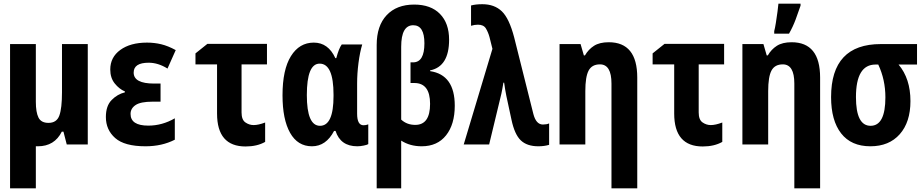

<svg xmlns="http://www.w3.org/2000/svg" viewBox="-20 -790 5040 1050"><path d="M187 10Q278 10 318 -70H327L345 0H460V-549H319V-285Q319 -198 304.5 -158Q290 -118 245 -118Q205 -118 190.5 -147Q176 -176 176 -233V-549H35V240H176V10Q181 10 187 10Z M936 -26V-143Q867 -103 791 -103Q694 -103 694 -167Q694 -197 721.5 -215.5Q749 -234 814 -234H858V-333H823Q711 -333 711 -393Q711 -447 793 -447Q845 -447 896 -415L941 -516Q899 -539 861.5 -548Q824 -557 784 -557Q693 -557 638 -517Q583 -477 583 -410Q583 -364 607.5 -333.5Q632 -303 663 -290V-285Q622 -275 590.5 -243Q559 -211 559 -150Q559 -80 610 -35Q661 10 776 10Q866 10 936 -26Z M1430 -14V-120Q1393 -106 1367 -106Q1343 -106 1322 -120.5Q1301 -135 1301 -175V-438H1440V-550H1114L1049 -498V-438H1167V-169Q1167 11 1323 11Q1386 11 1430 -14Z M1807 -74H1815Q1842 10 1934 10Q1950 10 1969.5 6Q1989 2 1994 -2V-110Q1982 -105 1968 -105Q1933 -105 1933 -168V-333Q1933 -388 1940.5 -446Q1948 -504 1961 -547H1849Q1833 -525 1819 -472H1814Q1775 -557 1696 -557Q1617 -557 1571 -483Q1525 -409 1525 -269Q1525 -137 1566.5 -63.5Q1608 10 1686 10Q1763 10 1807 -74ZM1658 -270Q1658 -442 1728 -442Q1804 -442 1804 -272V-265Q1804 -102 1730 -102Q1658 -102 1658 -270Z M2174 -136V-534Q2174 -652 2240 -652Q2301 -652 2301 -553Q2301 -449 2239 -449H2225V-336H2246Q2332 -336 2332 -222Q2332 -107 2251 -107Q2205 -107 2174 -136ZM2174 240V-21Q2222 10 2286 10Q2372 10 2419.5 -50Q2467 -110 2467 -212Q2467 -381 2332 -401V-405Q2436 -426 2436 -573Q2436 -663 2386 -714Q2336 -765 2245 -765Q2149 -765 2094.5 -707Q2040 -649 2040 -544V240Z M2983 2V-115Q2969 -109 2949 -109Q2912 -109 2897 -166L2792 -585Q2765 -689 2724.5 -728Q2684 -767 2618 -767Q2581 -767 2556 -760V-649Q2575 -655 2594 -655Q2625 -655 2637.5 -634Q2650 -613 2657 -587L2673 -523L2516 0H2655L2722 -278Q2725 -291 2727.5 -306Q2730 -321 2733 -338H2737Q2742 -301 2749 -266L2777 -136Q2794 -55 2828 -22.5Q2862 10 2924 10Q2957 10 2983 2Z M3465 240V-366Q3465 -559 3309 -559Q3259 -559 3228.5 -539.5Q3198 -520 3179 -487H3173L3155 -549H3040V0H3181V-292Q3181 -370 3199 -404Q3217 -438 3261 -438Q3324 -438 3324 -333V240Z M3930 -14V-120Q3893 -106 3867 -106Q3843 -106 3822 -120.5Q3801 -135 3801 -175V-438H3940V-550H3614L3549 -498V-438H3667V-169Q3667 11 3823 11Q3886 11 3930 -14Z M4295 -606Q4316 -643 4331 -683Q4346 -723 4358 -759V-770H4237Q4236 -757 4232 -726.5Q4228 -696 4223 -665Q4218 -634 4214 -620V-606ZM4465 240V-366Q4465 -559 4309 -559Q4259 -559 4228.5 -539.5Q4198 -520 4179 -487H4173L4155 -549H4040V0H4181V-292Q4181 -370 4199 -404Q4217 -438 4261 -438Q4324 -438 4324 -333V240Z M4959 -237Q4959 -360 4894 -437H4995V-549H4797Q4525 -549 4525 -259Q4525 -131 4580 -60.5Q4635 10 4740 10Q4842 10 4900.5 -56Q4959 -122 4959 -237ZM4661 -259Q4661 -437 4768 -437H4783Q4822 -354 4822 -258Q4822 -102 4741 -102Q4661 -102 4661 -259Z"/></svg>

Font: Noto Sans Mono UI Condensed ExtraBold
Style: Regular
Weight: 800
Width: 3
Designer: Monotype Design team
Foundry: Monotype Imaging Inc.
Version: 1.000